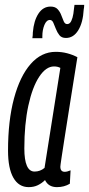

<svg xmlns="http://www.w3.org/2000/svg" viewBox="-20 -759 366 789"><path d="M214 10Q179 10 165 -19Q152 -6 135.5 2Q119 10 98 10Q57 10 35 -28.5Q13 -67 13 -140Q13 -263 37.5 -354.5Q62 -446 106 -496Q150 -546 209 -546Q234 -546 256.5 -540Q279 -534 298 -524Q278 -399 265 -317Q252 -235 244.5 -186.5Q237 -138 233.5 -115Q230 -92 229 -84Q228 -76 228 -74Q228 -53 246 -53Q256 -53 270 -59L267 -4Q244 10 214 10ZM163 -69 228 -480Q217 -486 202 -486Q169 -486 141 -443.5Q113 -401 96.5 -325Q80 -249 80 -149Q80 -54 122 -54Q145 -54 163 -69ZM113 -602Q114 -608 114.5 -614Q115 -620 115 -626Q119 -674 138 -703Q157 -732 188 -732Q207 -732 217 -721Q227 -710 232 -696Q237 -682 242 -671Q247 -660 256 -660Q267 -660 273 -673Q279 -686 281.5 -702.5Q284 -719 285 -731Q285 -731 285.5 -734Q286 -737 286 -739H326Q326 -734 325.5 -729.5Q325 -725 324 -720Q321 -666 301.5 -634.5Q282 -603 251 -603Q233 -603 224 -614.5Q215 -626 209.5 -640.5Q204 -655 199 -666Q194 -677 185 -677Q171 -677 162.5 -656.5Q154 -636 154 -610V-602Z"/></svg>

Font: Georama ExtraCondensed
Style: Italic
Weight: 400
Width: 2
Italic angle: -9°
Designer: Jean-Baptiste Levee
Foundry: Production Type
Version: Version 1.000